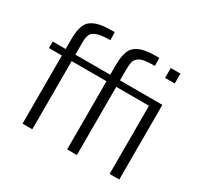

<svg xmlns="http://www.w3.org/2000/svg" viewBox="-152 -923 1165 1116"><g transform="rotate(30 430.5 -364.5)"><path d="M769 -710.9H704.1V-644.5H769ZM769 -501H484.4V-572.3C484.4 -595.7 485.4 -608.4 488.8 -624C492.7 -640.1 500.5 -647.9 512.7 -657.2C531.2 -671.4 565.4 -675.3 618.2 -675.3L617.2 -728.5H595.7C518.6 -728.5 476.1 -714.4 449.7 -687C433.6 -669.9 424.8 -640.6 421.4 -611.3C419.9 -596.7 418.9 -579.1 418.9 -558.1V-501H185.1V-572.3C185.1 -599.6 186 -613.3 191.9 -630.9C194.8 -639.6 199.2 -646.5 205.1 -650.9C224.1 -666.5 255.9 -675.3 319.3 -675.3L317.9 -728.5H296.4C219.2 -728.5 176.8 -714.4 150.4 -687C134.3 -669.9 125.5 -640.6 122.1 -611.3C120.6 -596.7 119.6 -579.1 119.6 -558.1V-501H32.7V-457.5H119.6V0H185.1V-457.5H418.9V0H484.4V-457.5H704.1V0H769Z"/></g></svg>

Font: Ride Light
Style: Regular
Weight: 300
Version: Version 3.000